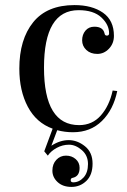

<svg xmlns="http://www.w3.org/2000/svg" viewBox="-20 -500 499 755"><path d="M182 73Q216 51 250 51Q284 51 314 75Q344 99 344 143.5Q344 188 319.5 211.5Q295 235 261 235Q227 235 206.5 216Q186 197 186 171Q186 145 201.5 128.5Q217 112 239.5 112Q262 112 277.5 125.5Q293 139 293 160Q293 193 267 199Q258 200 258 208.5Q258 217 268 217Q291 217 308.5 198Q326 179 326 145Q326 111 301.5 90Q277 69 251.5 69Q226 69 203 81.5Q180 94 168 112L154 95L187 6Q123 -17 89.5 -80Q56 -143 56 -230Q56 -345 110.5 -412.5Q165 -480 273 -480Q342 -480 385 -450Q428 -420 428 -359Q428 -329 408.5 -308.5Q389 -288 362.5 -288Q336 -288 319.5 -303.5Q303 -319 303 -341.5Q303 -364 316 -379.5Q329 -395 351 -395Q385 -395 391 -369Q392 -360 400.5 -360Q409 -360 409 -369Q409 -403 378.5 -431.5Q348 -460 289 -460Q153 -460 153 -234Q153 -8 291 -8Q343 -8 376.5 -46Q410 -84 423 -144L441 -142Q426 -69 381 -24.5Q336 20 267 20Q235 20 205 12Z"/></svg>

Font: Elsie
Style: Regular
Weight: 400
Designer: Alejandro Inler
Foundry: Alejandro Inler
Version: 1.002